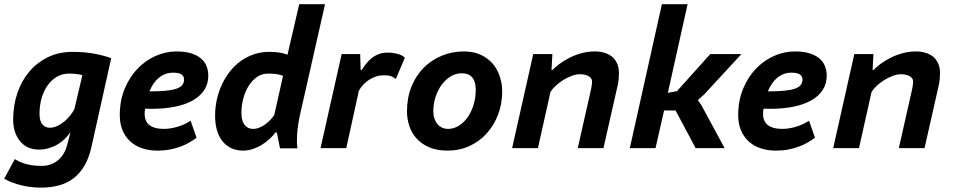

<svg xmlns="http://www.w3.org/2000/svg" viewBox="-41 -692 4451 897"><path d="M386.2 -5.4Q374.5 46.4 353.3 82.5Q332 118.7 302 141.4Q272 164.1 233.9 174.3Q195.8 184.6 149.9 184.6Q117.2 184.6 89.8 179.9Q62.5 175.3 41 168.9Q19.5 162.6 3.9 155.5Q-11.7 148.4 -21.5 143.1L28.3 51.3Q39.1 58.1 51.3 63.7Q63.5 69.3 78.9 73.7Q94.2 78.1 112.8 80.6Q131.3 83 154.3 83Q177.7 83 197.5 75.4Q217.3 67.9 232.2 54.7Q247.1 41.5 257.3 23.7Q267.6 5.9 272.9 -14.6L287.6 -72.3H286.1Q275.9 -57.1 261.5 -43Q247.1 -28.8 228.8 -17.8Q210.4 -6.8 188 0Q165.5 6.8 139.6 6.8Q113.3 6.8 91.3 -2.9Q69.3 -12.7 53.7 -31Q38.1 -49.3 29.3 -75.2Q20.5 -101.1 20.5 -133.3Q20.5 -199.2 40 -256.8Q59.6 -314.5 95.7 -357.2Q131.8 -399.9 182.9 -424.8Q233.9 -449.7 296.9 -449.7Q356 -449.7 403.3 -440.4Q450.7 -431.2 478.5 -419.9ZM343.8 -340.8Q332.5 -344.7 314.7 -346.4Q296.9 -348.1 280.8 -348.1Q250 -348.1 224.6 -333.3Q199.2 -318.4 181.2 -292.7Q163.1 -267.1 153.3 -233.2Q143.6 -199.2 143.6 -161.1Q143.6 -126.5 157 -110.8Q170.4 -95.2 191.9 -95.2Q210 -95.2 227.5 -103.8Q245.1 -112.3 260.5 -125.2Q275.9 -138.2 287.8 -153.6Q299.8 -168.9 306.6 -182.6Z M877.4 -48.3Q861.8 -37.1 843 -26.1Q824.2 -15.1 801.5 -6.8Q778.8 1.5 752.2 6.6Q725.6 11.7 694.8 11.7Q655.3 11.7 622.6 0.5Q589.8 -10.7 566.9 -32Q543.9 -53.2 531.2 -84Q518.6 -114.7 518.6 -153.8Q518.6 -222.2 541.5 -277.3Q564.5 -332.5 601.8 -371.3Q639.2 -410.2 686.5 -430.9Q733.9 -451.7 783.2 -451.7Q823.7 -451.7 852.1 -442.9Q880.4 -434.1 898.2 -418.7Q916 -403.3 924.1 -382.8Q932.1 -362.3 932.1 -338.4Q932.1 -300.8 913.6 -272Q895 -243.2 860.6 -223.4Q826.2 -203.6 777.1 -193.6Q728 -183.6 667.5 -183.6Q660.6 -183.6 653.6 -183.8Q646.5 -184.1 638.2 -184.6Q635.7 -179.2 635.3 -172.4Q634.8 -165.5 634.8 -160.2Q634.8 -124.5 658 -107.2Q681.2 -89.8 723.1 -89.8Q744.6 -89.8 764.2 -93.8Q783.7 -97.7 800 -103.5Q816.4 -109.4 828.9 -116Q841.3 -122.6 849.6 -127.9ZM767.6 -352.5Q747.6 -352.5 730.7 -345.9Q713.9 -339.4 700 -327.6Q686 -315.9 675.3 -299.8Q664.6 -283.7 657.2 -265.1Q702.6 -265.1 733.4 -268.1Q764.2 -271 783.2 -277.6Q802.2 -284.2 810.5 -294.7Q818.8 -305.2 818.8 -319.8Q818.8 -324.7 817.4 -330.6Q815.9 -336.4 810.5 -341.3Q805.2 -346.2 795.2 -349.4Q785.2 -352.5 767.6 -352.5Z M1360.4 -154.8Q1353 -121.6 1349.6 -92Q1346.2 -62.5 1346.2 -37.6Q1346.2 -27.3 1346.4 -19.5Q1346.7 -11.7 1348.6 1H1267.1L1251.5 -78.1V-72.3H1247.6V-75.2Q1236.3 -59.6 1219.7 -43.9Q1203.1 -28.3 1182.9 -15.9Q1162.6 -3.4 1140.1 4.2Q1117.7 11.7 1095.7 11.7Q1065.4 11.7 1041.3 1Q1017.1 -9.8 999.8 -30.5Q982.4 -51.3 973.1 -81.8Q963.9 -112.3 963.9 -151.9Q963.9 -189.5 971.9 -226.1Q980 -262.7 995.1 -295.7Q1010.3 -328.6 1032.2 -356.9Q1054.2 -385.3 1082.3 -405.8Q1110.4 -426.3 1144 -438Q1177.7 -449.7 1216.3 -449.7Q1243.7 -449.7 1264.2 -446.5Q1284.7 -443.4 1302.2 -436.5L1356.9 -672.4H1477.5ZM1281.2 -337.4Q1270 -342.8 1252.9 -345.5Q1235.8 -348.1 1210.9 -348.1Q1182.1 -348.1 1159.2 -332Q1136.2 -315.9 1120.1 -289.8Q1104 -263.7 1095.5 -230.7Q1086.9 -197.8 1086.9 -164.1Q1086.9 -127 1102.1 -108.4Q1117.2 -89.8 1140.6 -89.8Q1156.2 -89.8 1171.1 -95.9Q1186 -102.1 1199 -111.6Q1211.9 -121.1 1222.4 -132.3Q1232.9 -143.6 1239.3 -153.8L1239.7 -151.9Z M1641.6 -439.5 1644 -364.7H1648.4Q1658.7 -380.9 1670.7 -395.8Q1682.6 -410.6 1697.3 -421.9Q1711.9 -433.1 1729.7 -439.7Q1747.6 -446.3 1770.5 -446.3Q1793 -446.3 1815.2 -440.7Q1837.4 -435.1 1850.6 -422.4L1808.1 -322.8Q1796.9 -332 1785.2 -336.2Q1773.4 -340.3 1753.9 -340.3Q1733.4 -340.3 1715.3 -334.5Q1697.3 -328.6 1682.4 -318.6Q1667.5 -308.6 1655.5 -295.7Q1643.6 -282.7 1635.7 -268.6L1576.7 0H1456.5L1555.2 -439.5Z M1860.4 -172.4Q1860.4 -235.4 1881.1 -286.9Q1901.9 -338.4 1938 -375Q1974.1 -411.6 2022.7 -431.6Q2071.3 -451.7 2127 -451.7Q2170.9 -451.7 2204.3 -436.3Q2237.8 -420.9 2260.3 -395Q2282.7 -369.1 2293.9 -335.2Q2305.2 -301.3 2305.2 -264.2Q2305.2 -207 2286.1 -157Q2267.1 -106.9 2233.4 -69.3Q2199.7 -31.7 2152.8 -10Q2106 11.7 2050.3 11.7Q1999.5 11.7 1963.4 -4.2Q1927.2 -20 1904.3 -45.9Q1881.3 -71.8 1870.8 -104.7Q1860.4 -137.7 1860.4 -172.4ZM1983.4 -171.9Q1983.4 -153.3 1988.5 -138.2Q1993.7 -123 2002.7 -112.3Q2011.7 -101.6 2024.4 -95.7Q2037.1 -89.8 2052.2 -89.8Q2079.1 -89.8 2102.5 -104.5Q2126 -119.1 2143.6 -144Q2161.1 -168.9 2171.4 -202.1Q2181.6 -235.4 2181.6 -272.9Q2181.6 -289.6 2178.2 -303.7Q2174.8 -317.9 2167 -328.1Q2159.2 -338.4 2146.5 -344Q2133.8 -349.6 2115.7 -349.6Q2088.4 -349.6 2064.5 -335Q2040.5 -320.3 2022.5 -295.9Q2004.4 -271.5 1993.9 -239.3Q1983.4 -207 1983.4 -171.9Z M2658.2 0 2719.7 -272.5Q2725.1 -296.4 2725.1 -311Q2725.1 -327.1 2708.7 -336.2Q2692.4 -345.2 2668.9 -345.2Q2650.4 -345.2 2630.1 -337.6Q2609.9 -330.1 2590.8 -318.4Q2571.8 -306.6 2555.9 -292Q2540 -277.3 2530.8 -262.7L2472.2 0H2351.6L2450.2 -439.5H2539.6L2535.6 -364.7H2539.6Q2552.2 -377.9 2572.5 -393.1Q2592.8 -408.2 2618.4 -421.4Q2644 -434.6 2674.6 -443.1Q2705.1 -451.7 2738.8 -451.7Q2760.7 -451.7 2781 -446Q2801.3 -440.4 2816.7 -428.5Q2832 -416.5 2841.3 -397.2Q2850.6 -377.9 2850.6 -351.1Q2850.6 -338.4 2849.4 -323.5Q2848.1 -308.6 2844.7 -293.5L2778.3 0Z M3115.2 -175.8H3061.5L3021.5 0H2901.4L3051.3 -672.4H3171.4L3079.1 -258.3L3121.6 -266.1L3277.3 -439.5H3422.9L3248.5 -250.5L3219.2 -224.6L3235.4 -201.2L3344.2 0H3209Z M3766.6 -48.3Q3751 -37.1 3732.2 -26.1Q3713.4 -15.1 3690.7 -6.8Q3668 1.5 3641.4 6.6Q3614.7 11.7 3584 11.7Q3544.4 11.7 3511.7 0.5Q3479 -10.7 3456.1 -32Q3433.1 -53.2 3420.4 -84Q3407.7 -114.7 3407.7 -153.8Q3407.7 -222.2 3430.7 -277.3Q3453.6 -332.5 3491 -371.3Q3528.3 -410.2 3575.7 -430.9Q3623 -451.7 3672.4 -451.7Q3712.9 -451.7 3741.2 -442.9Q3769.5 -434.1 3787.4 -418.7Q3805.2 -403.3 3813.2 -382.8Q3821.3 -362.3 3821.3 -338.4Q3821.3 -300.8 3802.7 -272Q3784.2 -243.2 3749.8 -223.4Q3715.3 -203.6 3666.3 -193.6Q3617.2 -183.6 3556.6 -183.6Q3549.8 -183.6 3542.7 -183.8Q3535.6 -184.1 3527.3 -184.6Q3524.9 -179.2 3524.4 -172.4Q3523.9 -165.5 3523.9 -160.2Q3523.9 -124.5 3547.1 -107.2Q3570.3 -89.8 3612.3 -89.8Q3633.8 -89.8 3653.3 -93.8Q3672.9 -97.7 3689.2 -103.5Q3705.6 -109.4 3718 -116Q3730.5 -122.6 3738.8 -127.9ZM3656.7 -352.5Q3636.7 -352.5 3619.9 -345.9Q3603 -339.4 3589.1 -327.6Q3575.2 -315.9 3564.5 -299.8Q3553.7 -283.7 3546.4 -265.1Q3591.8 -265.1 3622.6 -268.1Q3653.3 -271 3672.4 -277.6Q3691.4 -284.2 3699.7 -294.7Q3708 -305.2 3708 -319.8Q3708 -324.7 3706.5 -330.6Q3705.1 -336.4 3699.7 -341.3Q3694.3 -346.2 3684.3 -349.4Q3674.3 -352.5 3656.7 -352.5Z M4158.2 0 4219.7 -272.5Q4225.1 -296.4 4225.1 -311Q4225.1 -327.1 4208.7 -336.2Q4192.4 -345.2 4168.9 -345.2Q4150.4 -345.2 4130.1 -337.6Q4109.9 -330.1 4090.8 -318.4Q4071.8 -306.6 4055.9 -292Q4040 -277.3 4030.8 -262.7L3972.2 0H3851.6L3950.2 -439.5H4039.6L4035.6 -364.7H4039.6Q4052.2 -377.9 4072.5 -393.1Q4092.8 -408.2 4118.4 -421.4Q4144 -434.6 4174.6 -443.1Q4205.1 -451.7 4238.8 -451.7Q4260.7 -451.7 4281 -446Q4301.3 -440.4 4316.7 -428.5Q4332 -416.5 4341.3 -397.2Q4350.6 -377.9 4350.6 -351.1Q4350.6 -338.4 4349.4 -323.5Q4348.1 -308.6 4344.7 -293.5L4278.3 0Z"/></svg>

Font: PT Astra Sans
Style: Bold Italic
Weight: 700
Italic angle: -16°
Designer: A.Korolkova, I. Chaeva
Foundry: ParaType Ltd
Version: Version 1.002W